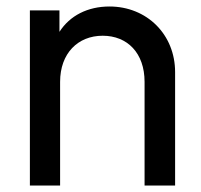

<svg xmlns="http://www.w3.org/2000/svg" viewBox="-20 -571 620 591"><path d="M72 0H165V-319C165 -407 220 -461 296 -461C372 -461 425 -408 425 -319V0H519V-349C519 -465 432 -551 317 -551C250 -551 195 -523 163 -473V-539H72Z"/></svg>

Font: Mluvka Medium
Style: Regular
Weight: 500
Designer: Modified by Jiří Krblich, Original typeface by Gumpita Rahayu
Foundry: Gumpita Rahayu & Jiří Krblich
Version: Version 2.000;Glyphs 3.1.1 (3134)